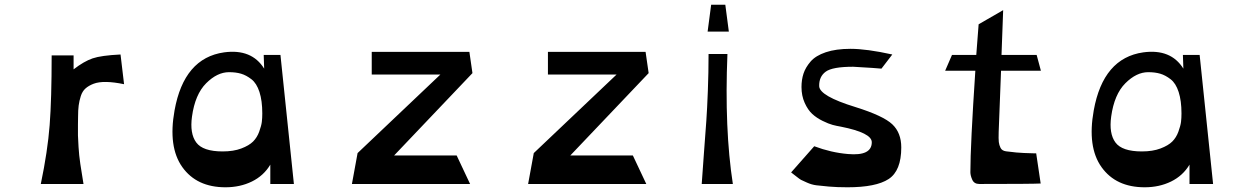

<svg xmlns="http://www.w3.org/2000/svg" viewBox="-20 -780 5316 814"><path d="M491 -549 506 -423Q463 -432 430.5 -432.5Q398 -433 377 -425Q356 -417 342.5 -405Q329 -393 322.5 -372.5Q316 -352 313.5 -332.5Q311 -313 311 -286Q311 -283 310.5 -252Q310 -221 310.5 -205.5Q311 -190 313 -156.5Q315 -123 320.5 -85Q326 -47 334 0H153Q182 -139 190.5 -249.5Q199 -360 199 -545H292V-486Q336 -520 372.5 -532.5Q409 -545 491 -549Z M936 14Q814 14 753 -71.5Q692 -157 720 -312Q760 -534 930 -558Q1047 -574 1100 -489L1098 -547H1169L1226 0H1126V-82Q1098 -35 1048 -10.5Q998 14 936 14ZM924 -138Q970 -138 1003 -150.5Q1036 -163 1053 -180Q1070 -197 1079 -222Q1088 -247 1090 -263Q1092 -279 1092 -299Q1092 -353 1080 -390Q1068 -427 1046 -444Q1024 -461 1002 -467.5Q980 -474 951 -474Q901 -474 854 -427Q807 -380 794 -286Q784 -214 812 -176Q840 -138 924 -138Z M1472 0 1496 -131 1847 -464H1556V-560H1970L1983 -470L1651 -121H1916L1973 0Z M2219 0 2243 -131 2594 -464H2303V-560H2717L2730 -470L2398 -121H2663L2720 0Z M2980 -646 2995 -760H3055L3070 -646ZM2955 0Q2958 -47 2964.5 -132.5Q2971 -218 2974.5 -267.5Q2978 -317 2981 -395Q2984 -473 2984 -551H3064Q3051 -233 3087 0Z M3763 -549 3717 -489Q3701 -491 3597 -497Q3509 -497 3480.5 -476Q3452 -455 3453 -415Q3454 -373 3607 -326Q3725 -289 3763 -253Q3801 -217 3801 -155Q3801 -56 3747.5 -21Q3694 14 3573 14Q3529 14 3494.5 11Q3460 8 3440.5 5.5Q3421 3 3401 -6Q3381 -15 3376 -17.5Q3371 -20 3354 -33.5Q3337 -47 3334 -49L3432 -160Q3504 -133 3575 -127Q3676 -118 3676 -177Q3676 -217 3545 -243Q3527 -246 3510 -250.5Q3493 -255 3467.5 -267.5Q3442 -280 3423.5 -297Q3405 -314 3391.5 -344Q3378 -374 3378 -411Q3378 -442 3386.5 -468Q3395 -494 3416.5 -519Q3438 -544 3481 -558.5Q3524 -573 3586 -573Q3654 -573 3763 -549Z M4214 -221Q4213 -191 4214.5 -178Q4216 -165 4222 -153Q4228 -141 4245 -138.5Q4262 -136 4289 -133.5Q4316 -131 4362 -130Q4369 -130 4373 -130L4392 -2Q4355 0 4132 0Q4110 0 4102 -18Q4094 -36 4094 -50Q4094 -164 4115 -480H3987L4016 -547H4119Q4125 -633 4129 -677L4233 -737L4226 -547H4375L4393 -480H4224Z M4833 14Q4711 14 4650 -71.5Q4589 -157 4617 -312Q4657 -534 4827 -558Q4944 -574 4997 -489L4995 -547H5066L5123 0H5023V-82Q4995 -35 4945 -10.5Q4895 14 4833 14ZM4821 -138Q4867 -138 4900 -150.5Q4933 -163 4950 -180Q4967 -197 4976 -222Q4985 -247 4987 -263Q4989 -279 4989 -299Q4989 -353 4977 -390Q4965 -427 4943 -444Q4921 -461 4899 -467.5Q4877 -474 4848 -474Q4798 -474 4751 -427Q4704 -380 4691 -286Q4681 -214 4709 -176Q4737 -138 4821 -138Z"/></svg>

Font: OpenDyslexic
Style: Regular
Weight: 400
Designer: Abbie Gonzalez
Version: Version 0.920;hotconv 1.0.109;makeotfexe 2.5.65596